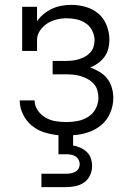

<svg xmlns="http://www.w3.org/2000/svg" viewBox="-20 -548 540 788"><path d="M150 220V165H250Q260 165 269.5 163.5Q279 162 288 157.5Q297 153 302 144.5Q307 136 307 126Q307 116 302 107Q297 98 288.5 93Q280 88 270 86.5Q260 85 250 85H220V7Q190 4 161.5 -5Q133 -14 110.5 -32.5Q88 -51 74.5 -78.5Q61 -106 61 -135V-136H122Q122 -114 135 -95Q148 -76 167.5 -65Q187 -54 209 -50.5Q231 -47 253 -47Q276 -47 299 -51.5Q322 -56 342 -68.5Q362 -81 373 -102.5Q384 -124 384 -147Q384 -162 379.5 -177.5Q375 -193 364.5 -204.5Q354 -216 340 -223.5Q326 -231 311.5 -235.5Q297 -240 281.5 -241.5Q266 -243 250 -243H196V-298H250Q264 -298 277.5 -299.5Q291 -301 304 -305Q317 -309 329 -315.5Q341 -322 350.5 -332.5Q360 -343 364 -356Q368 -369 368 -383Q368 -403 358.5 -422Q349 -441 332 -452.5Q315 -464 295 -468.5Q275 -473 254 -473Q233 -473 212.5 -468Q192 -463 174.5 -452Q157 -441 144.5 -423Q132 -405 132 -384V-339H71V-520H132V-461Q144 -478 160 -491Q176 -504 194.5 -512.5Q213 -521 233 -524.5Q253 -528 273 -528Q303 -528 332.5 -519.5Q362 -511 384.5 -491.5Q407 -472 418 -443Q429 -414 429 -385Q429 -366 424.5 -348Q420 -330 409 -315Q398 -300 383 -289Q368 -278 350 -271Q370 -264 388.5 -253Q407 -242 420 -225.5Q433 -209 439 -188Q445 -167 445 -146Q445 -115 432.5 -85Q420 -55 396 -35Q372 -15 342 -5Q312 5 280 7V49Q296 52 310.5 58.5Q325 65 336.5 76Q348 87 353 102.5Q358 118 358 134Q358 153 349.5 171.5Q341 190 325 201Q309 212 289.5 216Q270 220 250 220Z"/></svg>

Font: Iosevka Curly Slab Light
Style: Regular
Weight: 300
Monospace: yes
Designer: Belleve Invis
Foundry: Belleve Invis
Version: Version 22.1.2; ttfautohint (v1.8.4)